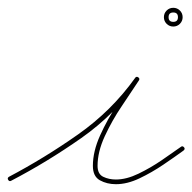

<svg xmlns="http://www.w3.org/2000/svg" viewBox="-26 -458 493 492"><path d="M-5 3Q-8 -2 -3 -5Q88 -53 174 -113.5Q260 -174 320 -258Q324 -263 328 -260Q333 -257 330 -252Q311 -223 286 -186Q261 -149 242.5 -109Q224 -69 224 -33Q224 -12 238.5 -5Q253 2 271 2Q298 2 329 -13Q360 -28 388.5 -47.5Q417 -67 438 -82Q438 -82 438 -82Q438 -82 438 -82Q442 -85 446 -80Q449 -76 444 -72Q422 -56 392.5 -36Q363 -16 331.5 -1Q300 14 271 14Q248 14 230 4Q212 -6 212 -33Q212 -70 230.5 -111Q249 -152 274.5 -190.5Q300 -229 320 -258Q323 -263 328 -260Q333 -256 330 -252Q269 -165 182 -104Q95 -43 3 5Q-2 8 -5 3ZM430 -414Q430 -426 418 -426Q406 -426 406 -414Q406 -402 418 -402Q430 -402 430 -414ZM394 -414Q394 -424 401 -431Q408 -438 418 -438Q428 -438 435 -431Q442 -424 442 -414Q442 -404 435 -397Q428 -390 418 -390Q408 -390 401 -397Q394 -404 394 -414Z"/></svg>

Font: FRB American Cursive Guidelines Arrows Thin
Style: Italic
Weight: 100
Italic angle: -25°
Version: Version 2.0;Modular Font Editor K font №1